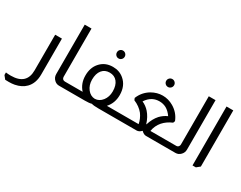

<svg xmlns="http://www.w3.org/2000/svg" viewBox="-116 -1284 2627 2091"><g transform="rotate(30 1198.0 -239.0)"><path d="M332 -460V-9Q332 102 269 166Q220 216 137 232Q105 238 67 238Q43 238 21 237L-12 196V164Q17 168 51 168Q247 168 247 -12V-460Z M556 -716V-109Q556 -93 566 -82Q577 -71 594 -71H607V0H561Q529 0 505 -21Q471 -50 471 -95V-716Z M974 -680Q994 -680 1008.5 -665.5Q1023 -651 1023 -631Q1023 -610 1008.5 -595.5Q994 -581 974 -581Q953 -581 939 -595.5Q925 -610 925 -631Q925 -651 939 -665.5Q953 -680 974 -680ZM817 -71Q754 -140 754 -241Q754 -338 807 -400Q868 -472 969 -472Q1050 -472 1107 -424Q1185 -359 1185 -241Q1185 -141 1122 -71H1209V0H1065H1054Q995 0 971 -8H967Q943 0 884 0H872H600V-71ZM969 -400Q908 -400 873.5 -357Q839 -314 839 -238Q839 -169 876.5 -121Q914 -73 969 -71Q1024 -73 1061.5 -121Q1099 -169 1099 -238Q1099 -314 1064.5 -357Q1030 -400 969 -400Z M1595 -680Q1615 -680 1629.5 -665.5Q1644 -651 1644 -631Q1644 -610 1629.5 -595.5Q1615 -581 1595 -581Q1574 -581 1559.5 -595.5Q1545 -610 1545 -631Q1545 -651 1559.5 -665.5Q1574 -680 1595 -680ZM1341 -297Q1376 -385 1458 -434Q1524 -472 1595 -472Q1666 -472 1731 -434Q1814 -385 1848 -297L1839 -273Q1770 -244 1726 -194Q1681 -142 1669 -71H1858V0H1655Q1625 0 1597 -29H1594Q1567 0 1536 0H1202V-71H1521Q1510 -132 1471 -186Q1426 -242 1351 -273ZM1756 -307Q1723 -355 1681 -379Q1641 -400 1595 -400Q1549 -400 1512 -381Q1468 -359 1434 -307Q1486 -284 1523 -242Q1569 -190 1593 -112H1596Q1621 -193 1668 -245Q1706 -285 1756 -307Z M2116 -716V-95Q2116 -56 2090 -29Q2063 0 2025 0H1851V-71H1993Q2012 -71 2022 -84Q2031 -95 2031 -109V-716Z M2339 -716V-10L2296 25H2254V-716Z"/></g></svg>

Font: Almarai
Style: Regular
Weight: 400
Designer: Boutros International 2019
Foundry: Created by Boutros International 2019
Version: Version 1.10